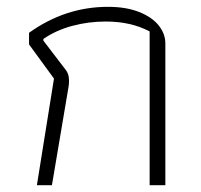

<svg xmlns="http://www.w3.org/2000/svg" viewBox="-20 -542 588 562"><path d="M138 -312 65 -412V-446Q171 -522 296 -522Q349 -522 387 -507Q425 -492 444.5 -467.5Q464 -443 464 -415V0H418V-450Q363 -479 290 -479Q238 -479 190.5 -466Q143 -453 107 -428V-423L172 -338Q182 -326 182 -307Q182 -296 181 -290L132 0H88Z"/></svg>

Font: Athiti Light
Style: Regular
Weight: 300
Designer: CadsonDemak Team
Foundry: CadsonDemak
Version: Version 1.033